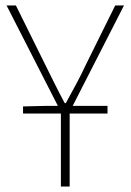

<svg xmlns="http://www.w3.org/2000/svg" viewBox="-20 -680 476 700"><path d="M202 0H234V-266H372V-294H245L432 -660H400L294 -446C272 -398 246 -352 220 -304H216C190 -352 168 -398 144 -446L38 -660H4L191 -294H148L64 -292V-266H202Z"/></svg>

Font: Source Sans Pro ExtraLight
Style: Regular
Weight: 200
Designer: Paul D. Hunt
Foundry: Adobe Systems Incorporated
Version: Version 3.006;hotconv 1.0.111;makeotfexe 2.5.65597